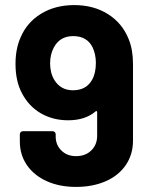

<svg xmlns="http://www.w3.org/2000/svg" viewBox="-20 -727 583 755"><path d="M503 -475V-174Q503 -120 475 -78.5Q447 -37 396 -14.5Q345 8 279 8Q214 8 164 -14.5Q114 -37 86 -77.5Q58 -118 58 -171V-199Q58 -204 61.5 -207.5Q65 -211 70 -211H187Q192 -211 195.5 -207.5Q199 -204 199 -199V-190Q199 -157 221.5 -135Q244 -113 279 -113Q316 -113 339 -135.5Q362 -158 362 -193V-286Q362 -289 360 -290Q358 -291 356 -289Q315 -254 248 -254Q188 -254 140.5 -281.5Q93 -309 66 -361Q41 -408 41 -476Q41 -535 61 -580Q86 -639 141.5 -673Q197 -707 272 -707Q348 -707 404.5 -671.5Q461 -636 486 -573Q503 -532 503 -475ZM342 -413Q357 -439 357 -480Q357 -513 344 -541Q322 -585 268 -585Q216 -585 192 -541Q177 -513 177 -478Q177 -440 194 -412Q219 -372 267 -372Q319 -372 342 -413Z"/></svg>

Font: Amber EN
Style: Bold
Weight: 700
Designer: Jeremy Tribby
Foundry: Tribby Type
Version: Version 1.408 November 24, 2021